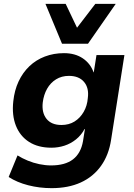

<svg xmlns="http://www.w3.org/2000/svg" viewBox="-20 -787 698 997"><path d="M248 190Q185 190 126.5 175Q68 160 25 132L71 20Q95 35 124 47Q153 59 184.5 65.5Q216 72 245 72Q318 72 359 40.5Q400 9 411 -54L421 -117H419Q402 -85 374.5 -63Q347 -41 314.5 -30.5Q282 -20 247 -20Q178 -20 131 -50Q84 -80 62.5 -134.5Q41 -189 49 -261Q55 -318 76.5 -364Q98 -410 132.5 -443Q167 -476 213 -493.5Q259 -511 312 -511Q370 -511 410 -484Q450 -457 466 -411L467 -412L481 -501H626L557 -62Q545 18 504.5 74.5Q464 131 399.5 160.5Q335 190 248 190ZM299 -138Q338 -138 367 -156Q396 -174 414.5 -206Q433 -238 436 -278Q443 -330 416.5 -361.5Q390 -393 338 -393Q300 -393 271 -375Q242 -357 224.5 -326Q207 -295 202 -255Q196 -202 221.5 -170Q247 -138 299 -138ZM302 -560 216 -767H321L380 -643L475 -767H581L437 -560Z"/></svg>

Font: Nunito Sans 8pt ExtraBold
Style: Italic
Weight: 800
Italic angle: -9°
Version: Version 3.101;gftools[0.9.27]